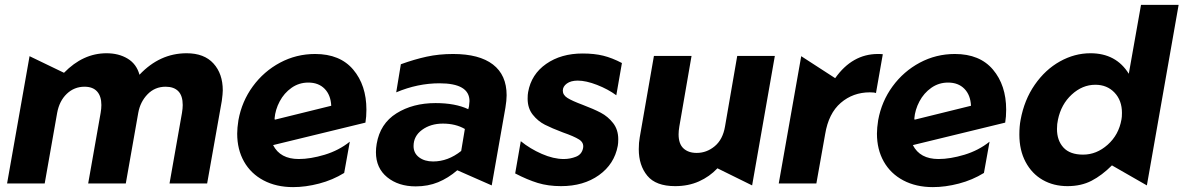

<svg xmlns="http://www.w3.org/2000/svg" viewBox="-20 -751 4845 786"><path d="M828 0 888 -338Q892 -368 892 -381Q892 -449 854 -491Q816 -533 744 -533Q634 -533 551 -445Q539 -489 502.5 -511Q466 -533 416 -533Q320 -533 242 -453L101 -521L9 0H163L214 -289Q223 -338 253.5 -367Q284 -396 326 -396Q360 -396 377.5 -376.5Q395 -357 395 -321Q395 -306 392 -289L341 0H495L546 -289Q554 -334 584 -365Q614 -396 658 -396Q692 -396 710 -377.5Q728 -359 728 -321Q728 -307 725 -289L674 0Z M1203 -100Q1127 -100 1098 -157L1476 -249Q1480 -273 1480 -302Q1480 -402 1426 -466Q1372 -530 1270 -530Q1193 -530 1126.5 -494.5Q1060 -459 1015 -397.5Q970 -336 956 -259Q951 -227 951 -204Q951 -139 979 -89.5Q1007 -40 1059 -12.5Q1111 15 1180 15Q1231 15 1286.5 0.5Q1342 -14 1389 -43L1412 -171Q1367 -135 1309 -117.5Q1251 -100 1203 -100ZM1242 -413Q1284 -413 1309 -387.5Q1334 -362 1336 -318L1105 -261L1104 -266Q1107 -302 1125 -336Q1143 -370 1173.5 -391.5Q1204 -413 1242 -413Z M1753 -90Q1718 -90 1695.5 -107Q1673 -124 1673 -153Q1673 -194 1708 -219.5Q1743 -245 1793 -245Q1845 -245 1883 -223L1868 -133Q1814 -90 1753 -90ZM2054 -361Q2054 -444 1998 -487Q1942 -530 1835 -530Q1777 -530 1726.5 -519Q1676 -508 1621 -488L1602 -373Q1690 -410 1779 -410Q1902 -410 1902 -337Q1902 -332 1900 -316L1897 -304Q1844 -329 1763 -329Q1670 -329 1603 -287Q1536 -245 1522 -162Q1519 -144 1519 -128Q1519 -63 1565 -25.5Q1611 12 1682 12Q1732 12 1773.5 -5Q1815 -22 1852 -54L1993 8L2049 -310Q2054 -340 2054 -361Z M2288 -100Q2246 -100 2198 -121Q2150 -142 2112 -173L2089 -41Q2139 -15 2181.5 -2Q2224 11 2277 11Q2369 11 2432 -34Q2495 -79 2509 -154Q2511 -164 2511 -181Q2511 -220 2490 -247Q2469 -274 2439.5 -289.5Q2410 -305 2365 -322Q2322 -338 2303 -350Q2284 -362 2284 -380Q2284 -397 2300.5 -409Q2317 -421 2345 -421Q2379 -421 2424 -403.5Q2469 -386 2503 -361L2526 -493Q2486 -514 2449.5 -523Q2413 -532 2365 -532Q2277 -532 2216 -489.5Q2155 -447 2142 -374Q2140 -364 2140 -347Q2140 -308 2161 -281.5Q2182 -255 2210.5 -240.5Q2239 -226 2284 -209Q2330 -193 2350.5 -180Q2371 -167 2367 -145Q2362 -119 2338 -109.5Q2314 -100 2288 -100Z M2595 -140Q2595 -74 2630 -31.5Q2665 11 2744 11Q2798 11 2841.5 -8.5Q2885 -28 2917 -62L3059 8L3152 -522H2998L2948 -233Q2939 -180 2906 -152.5Q2873 -125 2832 -125Q2798 -125 2778 -143.5Q2758 -162 2758 -201Q2758 -215 2761 -233L2811 -522H2657L2599 -189Q2595 -168 2595 -140Z M3574 -530Q3469 -530 3399 -431L3260 -521L3168 0H3322L3358 -202Q3372 -287 3422 -330Q3472 -373 3541 -373Q3560 -373 3566 -370L3594 -529Q3588 -530 3574 -530Z M3822 -100Q3746 -100 3717 -157L4095 -249Q4099 -273 4099 -302Q4099 -402 4045 -466Q3991 -530 3889 -530Q3812 -530 3745.5 -494.5Q3679 -459 3634 -397.5Q3589 -336 3575 -259Q3570 -227 3570 -204Q3570 -139 3598 -89.5Q3626 -40 3678 -12.5Q3730 15 3799 15Q3850 15 3905.5 0.5Q3961 -14 4008 -43L4031 -171Q3986 -135 3928 -117.5Q3870 -100 3822 -100ZM3861 -413Q3903 -413 3928 -387.5Q3953 -362 3955 -318L3724 -261L3723 -266Q3726 -302 3744 -336Q3762 -370 3792.5 -391.5Q3823 -413 3861 -413Z M4805 -731H4651L4601 -449Q4549 -533 4444 -533Q4379 -533 4319 -499.5Q4259 -466 4216 -404Q4173 -342 4158 -260Q4153 -234 4153 -200Q4153 -136 4178.5 -88Q4204 -40 4248.5 -14.5Q4293 11 4350 11Q4406 11 4448.5 -11Q4491 -33 4532 -74L4675 8ZM4307 -223Q4307 -244 4311 -261Q4324 -324 4367.5 -364Q4411 -404 4464 -404Q4512 -404 4542.5 -372Q4573 -340 4573 -289Q4573 -271 4571 -262Q4560 -199 4514.5 -158.5Q4469 -118 4414 -118Q4360 -118 4333.5 -147Q4307 -176 4307 -223Z"/></svg>

Font: Geom Bold
Style: Bold Italic
Weight: 700
Italic angle: -10°
Version: Version 1.102